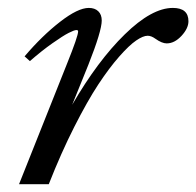

<svg xmlns="http://www.w3.org/2000/svg" viewBox="-20 -472 503 492"><path d="M28.8 0 151.9 -309.1Q180.2 -379.4 180.2 -391.6Q180.2 -395 175.8 -395Q170.4 -395 156 -387.7Q141.6 -380.4 114.5 -361.3Q87.4 -342.3 56.6 -315.4L43 -327.6Q87.9 -380.4 133.8 -416Q179.7 -451.7 207.5 -451.7Q223.1 -451.7 231.9 -443.1Q240.7 -434.6 240.7 -419.4Q240.7 -392.6 206.5 -306.2L165 -203.6Q230.5 -316.4 299.8 -384Q369.1 -451.7 422.9 -451.7Q462.9 -451.7 462.9 -417.5Q462.9 -399.4 445.1 -380.1Q427.2 -360.8 407.2 -360.8Q395 -360.8 378.4 -372.6Q367.7 -380.4 358.4 -380.4Q346.7 -380.4 328.9 -368.2Q311 -356 285.4 -326.9Q259.8 -297.9 231.9 -255.6Q204.1 -213.4 170.4 -147Q136.7 -80.6 105 0Z"/></svg>

Font: Elstob 10pt
Style: Italic
Weight: 400
Italic angle: -20°
Designer: Peter S. Baker
Version: Version 1.015